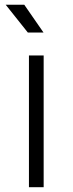

<svg xmlns="http://www.w3.org/2000/svg" viewBox="-20 -776 301 796"><path d="M100 0V-546H161V0ZM95.5 -641 3.5 -756.5H80.5L160.5 -641Z"/></svg>

Font: Spline Sans Light
Style: Regular
Weight: 300
Designer: Eben Sorkin, Mirko Velimirovic
Foundry: Sorkin Type
Version: Version 1.000; ttfautohint (v1.8.3)